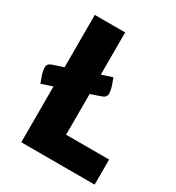

<svg xmlns="http://www.w3.org/2000/svg" viewBox="-157 -720 748 816"><g transform="rotate(30 217.0 -312.5)"><path d="M430 -123V0H70V-274L16 -256L4 -289Q-3 -310 -3 -326Q-3 -344 18 -351L70 -368V-625H219V-418L271 -435L283 -402Q290 -381 290 -365Q290 -347 269 -340L219 -323V-123Z"/></g></svg>

Font: Changa SemiBold
Style: Regular
Weight: 600
Designer: Eduardo Rodriguez Tunni
Foundry: Eduardo Rodriguez Tunni
Version: Version 2.002; ttfautohint (v1.5) -l 8 -r 50 -G 150 -x 14 -H